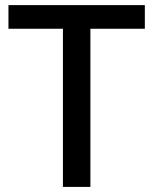

<svg xmlns="http://www.w3.org/2000/svg" viewBox="-20 -734 603 754"><path d="M335 -621.1H548.8V-713.9H13.2V-621.1H227.1V0H335Z"/></svg>

Font: Noto Reveo Sans
Style: Regular
Weight: 500
Designer: Monotype Design Team
Foundry: Monotype Imaging Inc.
Version: Version 2.007